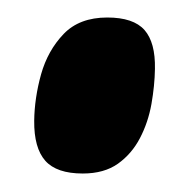

<svg xmlns="http://www.w3.org/2000/svg" viewBox="-20 -423 200 215"><path d="M18.3 -287.7Q18.6 -313.2 26 -339.8Q33.5 -366.4 51.2 -384.9Q68.9 -403.4 100.1 -403.4Q129.4 -403.4 141.8 -389.4Q154.1 -375.4 153.5 -345.8Q153.2 -327.2 149.6 -306.6Q145.9 -285.9 136.7 -268.3Q127.5 -250.7 112.1 -239.7Q96.6 -228.7 72.7 -228.7Q43.4 -228.7 30.7 -243Q18 -257.4 18.3 -287.7Z"/></svg>

Font: Georama
Style: Italic
Weight: 400
Width: 2
Italic angle: -9°
Designer: Jean-Baptiste Levee
Foundry: Production Type
Version: Version 1.000